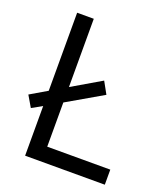

<svg xmlns="http://www.w3.org/2000/svg" viewBox="-132 -808 787 901"><g transform="rotate(20 261.5 -357.0)"><path d="M98.1 0V-248L46.9 -219.2L14.2 -274.9L98.1 -324.2V-713.9H181.2V-373L326.2 -458L358.9 -398.9L181.2 -295.9V-75.2H496.1V0Z"/></g></svg>

Font: Zoram GWebM
Style: Regular
Weight: 400
Foundry: Ascender Corporation
Version: Version 1.000